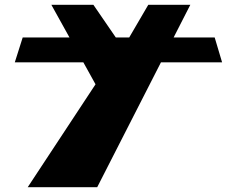

<svg xmlns="http://www.w3.org/2000/svg" viewBox="-20 -436 993 804"><path d="M601 -416 521 -279H465L371 -416H195L271 -279H75L42 -175H329L380 -83L96 348H387L654 -175H910L879 -279H707L777 -416Z"/></svg>

Font: Hussar Milosc
Style: Bold
Weight: 700
Foundry: Cannot Into Space Fonts
Version: Version 1.02